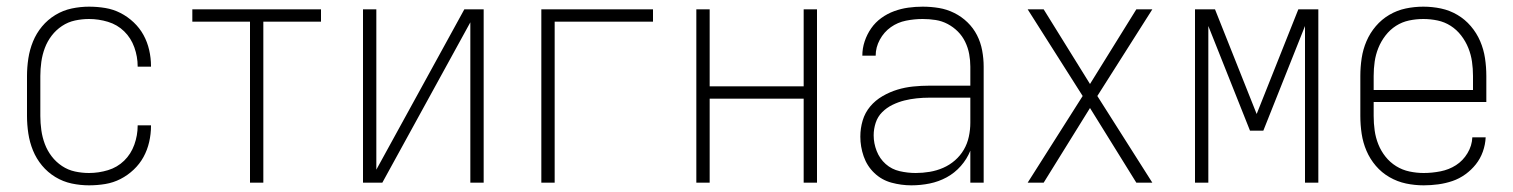

<svg xmlns="http://www.w3.org/2000/svg" viewBox="-20 -548 4540 576"><path d="M247 8Q221 8 195 2.5Q169 -3 146 -17Q123 -31 106 -51.5Q89 -72 79 -96.5Q69 -121 65 -147.5Q61 -174 61 -200V-320Q61 -346 65 -372.5Q69 -399 79 -423.5Q89 -448 106 -468.5Q123 -489 146 -503Q169 -517 195 -522.5Q221 -528 247 -528Q272 -528 296 -524Q320 -520 341.5 -509Q363 -498 381 -481Q399 -464 410.5 -443Q422 -422 427.5 -398Q433 -374 433 -350Q433 -349 433 -349Q433 -349 433 -348H393Q393 -348 393 -348.5Q393 -349 393 -349Q393 -378 383 -406Q373 -434 352.5 -454Q332 -474 304 -482.5Q276 -491 247 -491Q226 -491 205 -486.5Q184 -482 166 -470Q148 -458 135 -441Q122 -424 114.5 -404Q107 -384 104 -362.5Q101 -341 101 -320V-200Q101 -179 104 -157.5Q107 -136 114.5 -116Q122 -96 135 -79Q148 -62 166 -50Q184 -38 205 -33.5Q226 -29 247 -29Q276 -29 304 -37.5Q332 -46 352.5 -66Q373 -86 383 -114Q393 -142 393 -171Q393 -171 393 -171.5Q393 -172 393 -172H433Q433 -171 433 -171Q433 -171 433 -170Q433 -146 427.5 -122Q422 -98 410.5 -77Q399 -56 381 -39Q363 -22 341.5 -11Q320 0 296 4Q272 8 247 8Z M730 0V-483H557V-520H943V-483H770V0Z M1069 0V-520H1109V-39L1373 -520H1431V0H1391V-481L1127 0Z M1604 0V-520H1939V-483H1644V0Z M2069 0V-520H2109V-289H2391V-520H2431V0H2391V-252H2109V0Z M2714 8Q2684 8 2654.5 0Q2625 -8 2603 -29Q2581 -50 2571 -79Q2561 -108 2561 -138Q2561 -163 2568 -186.5Q2575 -210 2590.5 -228.5Q2606 -247 2627.5 -259.5Q2649 -272 2672 -279Q2695 -286 2719.5 -288.5Q2744 -291 2768 -291H2891V-348Q2891 -367 2887.5 -386Q2884 -405 2875.5 -422.5Q2867 -440 2853.5 -453.5Q2840 -467 2823 -476Q2806 -485 2787 -488Q2768 -491 2748 -491Q2723 -491 2698 -486Q2673 -481 2652.5 -466.5Q2632 -452 2619.5 -429Q2607 -406 2607 -381H2567Q2567 -403 2574 -424Q2581 -445 2593.5 -463Q2606 -481 2624 -494Q2642 -507 2662.5 -514.5Q2683 -522 2704.5 -525Q2726 -528 2748 -528Q2773 -528 2797 -524Q2821 -520 2843 -509Q2865 -498 2882.5 -481Q2900 -464 2911 -442.5Q2922 -421 2926.5 -396.5Q2931 -372 2931 -348V0H2891V-96Q2881 -71 2862.5 -50Q2844 -29 2820 -16Q2796 -3 2769 2.5Q2742 8 2714 8ZM2727 -29Q2748 -29 2769 -32.5Q2790 -36 2809.5 -44.5Q2829 -53 2845 -67Q2861 -81 2871.5 -99Q2882 -117 2886.5 -138Q2891 -159 2891 -180V-255H2768Q2749 -255 2730 -253Q2711 -251 2693 -246.5Q2675 -242 2657.5 -233.5Q2640 -225 2626.5 -211.5Q2613 -198 2607 -179.5Q2601 -161 2601 -142Q2601 -118 2610 -95Q2619 -72 2637 -56Q2655 -40 2679 -34.5Q2703 -29 2727 -29Z M3063 0 3228 -260 3063 -520H3111L3250 -296L3389 -520H3437L3272 -260L3437 0H3389L3250 -224L3111 0Z M3565 0V-520H3625L3750 -206L3875 -520H3935V0H3895V-470L3770 -156H3730L3605 -470V0Z M4251 8Q4224 8 4198 2.5Q4172 -3 4148.5 -16.5Q4125 -30 4107.5 -50.5Q4090 -71 4079.5 -95.5Q4069 -120 4065 -146.5Q4061 -173 4061 -200V-320Q4061 -347 4065 -373.5Q4069 -400 4079.5 -424.5Q4090 -449 4107.5 -469.5Q4125 -490 4148 -503.5Q4171 -517 4197 -522.5Q4223 -528 4250 -528Q4277 -528 4303 -522.5Q4329 -517 4352 -503.5Q4375 -490 4392.5 -469.5Q4410 -449 4420.5 -424.5Q4431 -400 4435 -373.5Q4439 -347 4439 -320V-242H4101V-200Q4101 -178 4104 -156.5Q4107 -135 4115 -115Q4123 -95 4136.5 -78Q4150 -61 4168.5 -49.5Q4187 -38 4208.5 -33.5Q4230 -29 4251 -29Q4276 -29 4301.5 -34Q4327 -39 4348 -52.5Q4369 -66 4382.5 -88.5Q4396 -111 4397 -136H4437Q4436 -114 4428.5 -93Q4421 -72 4407.5 -55Q4394 -38 4376 -25Q4358 -12 4337.5 -5Q4317 2 4295 5Q4273 8 4251 8ZM4101 -278H4399V-320Q4399 -342 4396 -363Q4393 -384 4385 -404Q4377 -424 4363.5 -441.5Q4350 -459 4332 -470.5Q4314 -482 4293 -486.5Q4272 -491 4250 -491Q4228 -491 4207 -486.5Q4186 -482 4168 -470.5Q4150 -459 4136.5 -441.5Q4123 -424 4115 -404Q4107 -384 4104 -363Q4101 -342 4101 -320Z"/></svg>

Font: Iosevka SS04 Extralight
Style: Regular
Weight: 200
Monospace: yes
Designer: Belleve Invis
Foundry: Belleve Invis
Version: Version 19.0.0; ttfautohint (v1.8.4)